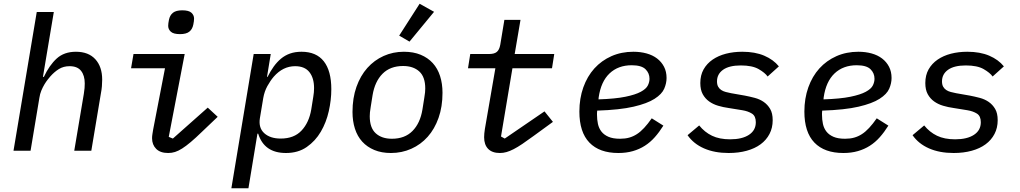

<svg xmlns="http://www.w3.org/2000/svg" viewBox="-20 -804 5440 1024"><path d="M176 -740H267L209 -394H214Q243 -456 282.5 -492Q322 -528 385 -528Q452 -528 488.5 -488Q525 -448 525 -379Q525 -362 523.5 -344Q522 -326 518 -305L467 0H376L427 -303Q430 -320 431 -334Q432 -348 432 -359Q432 -401 412.5 -426Q393 -451 351 -451Q319 -451 294.5 -436Q270 -421 248 -396Q243 -390 234.5 -379.5Q226 -369 217 -354Q208 -339 200.5 -321Q193 -303 190 -282L143 0H52Z M940 -622Q905 -622 891 -635Q877 -648 877 -666Q877 -679 881 -698Q886 -723 902.5 -736Q919 -749 952 -749Q987 -749 1001 -736Q1015 -723 1015 -705Q1015 -692 1011 -673Q1006 -648 989.5 -635Q973 -622 940 -622ZM877 12Q835 12 813 -10Q791 -32 791 -67Q791 -78 793 -89.5Q795 -101 797 -114L860 -440H679L692 -516H965L880 -74L902 -65L1088 -230L1141 -181L1056 -100Q1023 -68 997.5 -46.5Q972 -25 951.5 -12Q931 1 913.5 6.5Q896 12 877 12Z M1333 -516H1424L1404 -394H1407Q1422 -424 1439.5 -448.5Q1457 -473 1478.5 -491Q1500 -509 1527 -518.5Q1554 -528 1588 -528Q1667 -528 1707 -477Q1747 -426 1747 -328Q1747 -271 1733.5 -211Q1720 -151 1691 -101.5Q1662 -52 1616 -20Q1570 12 1505 12Q1389 12 1357 -91H1353L1305 200H1214ZM1477 -65Q1548 -65 1588 -107.5Q1628 -150 1640 -220L1651 -289Q1655 -312 1655 -334Q1655 -388 1630 -419.5Q1605 -451 1554 -451Q1489 -451 1440 -395Q1422 -374 1406 -345Q1390 -316 1384 -281L1366 -173Q1358 -122 1389.5 -93.5Q1421 -65 1477 -65Z M2065 12Q2015 12 1976.5 -4Q1938 -20 1912 -48.5Q1886 -77 1873 -117.5Q1860 -158 1860 -207Q1860 -281 1881 -340.5Q1902 -400 1939 -441.5Q1976 -483 2026 -505.5Q2076 -528 2134 -528Q2185 -528 2223.5 -512Q2262 -496 2288 -467.5Q2314 -439 2327 -398.5Q2340 -358 2340 -309Q2340 -235 2319 -175.5Q2298 -116 2261 -74.5Q2224 -33 2173.5 -10.5Q2123 12 2065 12ZM2070 -64Q2139 -64 2180 -105.5Q2221 -147 2233 -220L2243 -283Q2246 -300 2247 -311.5Q2248 -323 2248 -332Q2248 -394 2216 -423Q2184 -452 2130 -452Q2061 -452 2020 -410.5Q1979 -369 1967 -296L1957 -233Q1954 -216 1953 -204.5Q1952 -193 1952 -184Q1952 -122 1984 -93Q2016 -64 2070 -64ZM2164 -582 2109 -614 2218 -784 2295 -741Z M2646 12Q2605 12 2583.5 -10Q2562 -32 2562 -72Q2562 -80 2563 -92.5Q2564 -105 2566 -116L2622 -440H2476L2488 -516H2589Q2616 -516 2629.5 -527Q2643 -538 2648 -565L2670 -698H2756L2725 -516H2936L2924 -440H2713L2652 -76L2672 -65L2884 -210L2929 -154L2826 -79Q2792 -54 2766 -36.5Q2740 -19 2719.5 -8.5Q2699 2 2681.5 7Q2664 12 2646 12Z M3278 12Q3177 12 3123.5 -43.5Q3070 -99 3070 -209Q3070 -279 3091 -338Q3112 -397 3150 -439Q3188 -481 3241 -504.5Q3294 -528 3358 -528Q3396 -528 3428.5 -519Q3461 -510 3484.5 -492Q3508 -474 3521.5 -448Q3535 -422 3535 -388Q3535 -360 3522.5 -331Q3510 -302 3471 -277Q3432 -252 3359 -235Q3286 -218 3165 -214Q3164 -207 3164 -200.5Q3164 -194 3164 -192Q3164 -166 3169 -143Q3174 -120 3187.5 -102.5Q3201 -85 3225 -74.5Q3249 -64 3287 -64Q3314 -64 3335.5 -70Q3357 -76 3376.5 -88.5Q3396 -101 3415.5 -122Q3435 -143 3456 -173L3518 -134Q3496 -99 3472 -72Q3448 -45 3419 -26.5Q3390 -8 3355 2Q3320 12 3278 12ZM3349 -456Q3277 -456 3231 -412.5Q3185 -369 3173 -285L3172 -274Q3262 -277 3315.5 -288Q3369 -299 3397.5 -314.5Q3426 -330 3435 -348Q3444 -366 3444 -384Q3444 -414 3422.5 -435Q3401 -456 3349 -456Z M3866 12Q3791 12 3735 -12.5Q3679 -37 3647 -83L3709 -135Q3738 -99 3777.5 -80Q3817 -61 3874 -61Q3938 -61 3974.5 -85Q4011 -109 4011 -152Q4011 -185 3990.5 -198Q3970 -211 3940 -216L3866 -228Q3837 -232 3810 -240Q3783 -248 3762 -263Q3741 -278 3728 -301.5Q3715 -325 3715 -361Q3715 -403 3732.5 -434Q3750 -465 3780.5 -486Q3811 -507 3851.5 -517.5Q3892 -528 3939 -528Q4007 -528 4056 -507Q4105 -486 4134 -450L4074 -396Q4060 -416 4026 -435.5Q3992 -455 3931 -455Q3869 -455 3836.5 -432Q3804 -409 3804 -370Q3804 -353 3810 -342Q3816 -331 3826.5 -324Q3837 -317 3850.5 -313.5Q3864 -310 3879 -307L3953 -294Q3979 -289 4005.5 -282Q4032 -275 4053 -260.5Q4074 -246 4087.5 -223Q4101 -200 4101 -163Q4101 -122 4084 -89.5Q4067 -57 4036.5 -34.5Q4006 -12 3962.5 0Q3919 12 3866 12Z M4478 12Q4377 12 4323.5 -43.5Q4270 -99 4270 -209Q4270 -279 4291 -338Q4312 -397 4350 -439Q4388 -481 4441 -504.5Q4494 -528 4558 -528Q4596 -528 4628.5 -519Q4661 -510 4684.5 -492Q4708 -474 4721.5 -448Q4735 -422 4735 -388Q4735 -360 4722.5 -331Q4710 -302 4671 -277Q4632 -252 4559 -235Q4486 -218 4365 -214Q4364 -207 4364 -200.5Q4364 -194 4364 -192Q4364 -166 4369 -143Q4374 -120 4387.5 -102.5Q4401 -85 4425 -74.5Q4449 -64 4487 -64Q4514 -64 4535.5 -70Q4557 -76 4576.5 -88.5Q4596 -101 4615.5 -122Q4635 -143 4656 -173L4718 -134Q4696 -99 4672 -72Q4648 -45 4619 -26.5Q4590 -8 4555 2Q4520 12 4478 12ZM4549 -456Q4477 -456 4431 -412.5Q4385 -369 4373 -285L4372 -274Q4462 -277 4515.5 -288Q4569 -299 4597.5 -314.5Q4626 -330 4635 -348Q4644 -366 4644 -384Q4644 -414 4622.5 -435Q4601 -456 4549 -456Z M5066 12Q4991 12 4935 -12.5Q4879 -37 4847 -83L4909 -135Q4938 -99 4977.5 -80Q5017 -61 5074 -61Q5138 -61 5174.5 -85Q5211 -109 5211 -152Q5211 -185 5190.5 -198Q5170 -211 5140 -216L5066 -228Q5037 -232 5010 -240Q4983 -248 4962 -263Q4941 -278 4928 -301.5Q4915 -325 4915 -361Q4915 -403 4932.5 -434Q4950 -465 4980.5 -486Q5011 -507 5051.5 -517.5Q5092 -528 5139 -528Q5207 -528 5256 -507Q5305 -486 5334 -450L5274 -396Q5260 -416 5226 -435.5Q5192 -455 5131 -455Q5069 -455 5036.5 -432Q5004 -409 5004 -370Q5004 -353 5010 -342Q5016 -331 5026.5 -324Q5037 -317 5050.5 -313.5Q5064 -310 5079 -307L5153 -294Q5179 -289 5205.5 -282Q5232 -275 5253 -260.5Q5274 -246 5287.5 -223Q5301 -200 5301 -163Q5301 -122 5284 -89.5Q5267 -57 5236.5 -34.5Q5206 -12 5162.5 0Q5119 12 5066 12Z"/></svg>

Font: IBM Plex Mono Text
Style: Italic
Weight: 450
Italic angle: -9°
Monospace: yes
Designer: Mike Abbink, Paul van der Laan, Pieter van Rosmalen
Foundry: Bold Monday
Version: Version 2.1